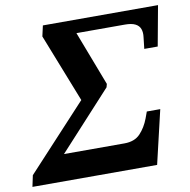

<svg xmlns="http://www.w3.org/2000/svg" viewBox="-129 -793 865 872"><g transform="rotate(-10 303.5 -357.0)"><path d="M-49 0 -38 -52 238 -350 114 -665 125 -714H656L622 -529H560L566 -582Q569 -604 563 -620Q557 -636 540 -644.5Q523 -653 493 -653H269L365 -402L361 -387L118 -122H397Q444 -122 470 -149.5Q496 -177 511 -217L522 -247H584L526 0Z"/></g></svg>

Font: Noto Serif
Style: Italic
Weight: 400
Italic angle: -12°
Designer: Monotype Design Team
Foundry: Monotype Imaging Inc.
Version: Version 2.013